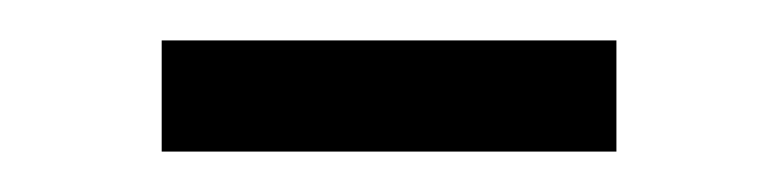

<svg xmlns="http://www.w3.org/2000/svg" viewBox="-20 -318 385 95"><path d="M285 -243H60V-298H285Z"/></svg>

Font: Hind Siliguri Light
Style: Regular
Weight: 300
Designer: Jyotish Sonowal
Foundry: Indian Type Foundry
Version: Version 1.001;PS 1.0;hotconv 1.0.86;makeotf.lib2.5.63406; tt